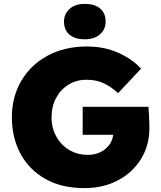

<svg xmlns="http://www.w3.org/2000/svg" viewBox="-20 -957 829 987"><path d="M414 10Q297 10 213.5 -37Q130 -84 85.5 -166.5Q41 -249 41 -354Q41 -459 89.5 -541.5Q138 -624 225 -671Q312 -718 427 -718Q516 -718 588.5 -685.5Q661 -653 705 -604L587 -478Q554 -509 515.5 -528Q477 -547 424 -547Q373 -547 332.5 -522Q292 -497 268.5 -453.5Q245 -410 245 -354Q245 -299 269.5 -255Q294 -211 336 -186Q378 -161 432 -161Q484 -161 520 -190Q556 -219 562 -264H405V-408H743Q744 -397 745.5 -374.5Q747 -352 747.5 -330Q748 -308 748 -299Q748 -209 704.5 -139Q661 -69 585.5 -29.5Q510 10 414 10ZM416 -755Q365 -755 337 -779Q309 -803 309 -846Q309 -885 337.5 -911Q366 -937 416 -937Q467 -937 495 -913Q523 -889 523 -846Q523 -807 494.5 -781Q466 -755 416 -755Z"/></svg>

Font: Lexend ExtraBold
Style: Regular
Weight: 800
Designer: Bonnie Shaver-Troup, Thomas Jockin
Foundry: Lexend
Version: Version 1.007; ttfautohint (v1.8.3)